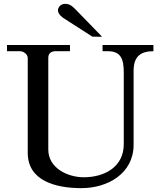

<svg xmlns="http://www.w3.org/2000/svg" viewBox="-20 -955 855 990"><path d="M16.1 -690.9C25.9 -690.9 73.2 -690.9 83 -690.9C101.1 -690.9 123 -675.8 123 -655.8V-167C123 -22 268.1 15.1 399.9 15.1C535.2 15.1 668.9 -60.1 668.9 -209V-589.8C668.9 -665 706.1 -690.9 771 -690.9V-723.1H508.8V-690.9H536.1C604 -690.9 618.2 -649.9 618.2 -580.1V-211.9C618.2 -92.8 517.1 -41 412.1 -41C329.1 -41 229 -87.9 229 -184.1V-657.2C229 -681.2 245.1 -689.9 264.2 -690.9H340.8V-723.1H16.1ZM372.1 -903.8C354 -921.9 341.8 -935.1 314.9 -935.1C292 -935.1 278.8 -916 278.8 -901.9C278.8 -882.8 299.8 -865.2 314.9 -856.9L456.1 -766.1C456.1 -766.1 506.8 -765.1 505.9 -766.1Z"/></svg>

Font: MusGlyphs-Text
Style: Regular
Weight: 400
Version: Version 2.1.1